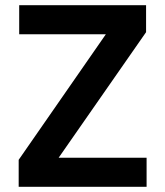

<svg xmlns="http://www.w3.org/2000/svg" viewBox="-20 -720 637 740"><path d="M52 0V-104L388 -588H54V-700H543V-596L206 -112H545V0Z"/></svg>

Font: DM Sans 9pt
Style: Bold
Weight: 700
Designer: Colophon Foundry, Jonny Pinhorn
Foundry: Colophon Foundry
Version: Version 4.004;gftools[0.9.30]